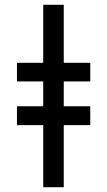

<svg xmlns="http://www.w3.org/2000/svg" viewBox="-20 -784 450 804"><path d="M247 -764V-521H358V-443H247V-339H358V-260H247V0H161V-260H51V-339H161V-443H51V-521H161V-764Z"/></svg>

Font: Noto Sans ExtraCondensed Medium
Style: Regular
Weight: 500
Width: 2
Designer: Monotype Design Team
Foundry: Monotype Imaging Inc.
Version: Version 2.013; ttfautohint (v1.8.4.7-5d5b)